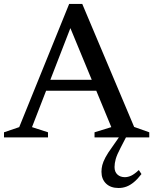

<svg xmlns="http://www.w3.org/2000/svg" viewBox="-26 -704 784 984"><path d="M182 -239V-295H520V-239ZM661.5 -53.5 739 -26V0H458.5V-26L544.5 -52.5L320 -595.5H348.5L138 -52.5L220 -26V0H-5.5V-26L72.5 -52.5L328.5 -684H395.5ZM592 53.5Q573.5 88.5 567.2 110.8Q561 133 561 152Q561 177 575.8 190.5Q590.5 204 614 204Q629.5 204 646 196.5Q662.5 189 685.5 167.5L699 188Q679 214 660.2 229.5Q641.5 245 622.5 252.2Q603.5 259.5 581.5 259.5Q541 259.5 517.5 236.8Q494 214 494 176Q494 159.5 498.2 142.5Q502.5 125.5 514 103.5Q525.5 81.5 547.5 51.5L600 -24H632Z"/></svg>

Font: Newsreader 16pt 16pt Medium
Style: Regular
Weight: 500
Version: Version 1.003